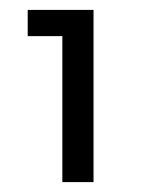

<svg xmlns="http://www.w3.org/2000/svg" viewBox="-20 -708 294 388"><path d="M106 -340V-688H169V-340ZM36 -635V-688H164V-635Z"/></svg>

Font: Outfit Thin Light
Style: Regular
Weight: 300
Version: Version 1.100;gftools[0.9.27]